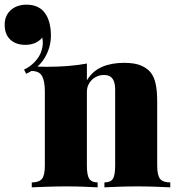

<svg xmlns="http://www.w3.org/2000/svg" viewBox="-115 -802 760 822"><path d="M416 -533Q462 -533 488.5 -521.5Q515 -510 529 -493Q544 -475 551 -445Q558 -415 558 -364V-93Q558 -51 570.5 -36Q583 -21 614 -21V0Q594 -1 553.5 -2.5Q513 -4 474 -4Q432 -4 392 -2.5Q352 -1 332 0V-21Q358 -21 368 -36Q378 -51 378 -93V-418Q378 -439 373 -453Q368 -467 357.5 -474Q347 -481 329 -481Q311 -481 294.5 -472Q278 -463 267.5 -446.5Q257 -430 257 -409V-93Q257 -51 267.5 -36Q278 -21 303 -21V0Q284 -1 247 -2.5Q210 -4 171 -4Q129 -4 86 -2.5Q43 -1 21 0V-21Q52 -21 64.5 -36Q77 -51 77 -93V-410Q77 -455 65 -476.5Q53 -498 21 -498V-519Q53 -516 83 -516Q133 -516 176.5 -519.5Q220 -523 257 -530V-458Q281 -498 321.5 -515.5Q362 -533 416 -533ZM-1 -782Q25 -782 45.5 -772.5Q66 -763 78 -745Q89 -731 96 -706Q103 -681 103 -650Q103 -600 77 -555.5Q51 -511 -3 -486L-12 -504Q14 -516 35 -538.5Q56 -561 63 -586Q72 -614 66 -641Q40 -610 -7 -610Q-47 -610 -71 -632.5Q-95 -655 -95 -696Q-95 -735 -69 -758.5Q-43 -782 -1 -782Z"/></svg>

Font: Playfair Display Black
Style: Regular
Weight: 900
Designer: Claus Eggers Sørensen
Foundry: Claus Eggers Sørensen
Version: Version 1.203